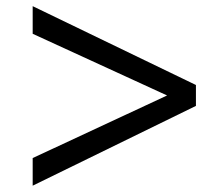

<svg xmlns="http://www.w3.org/2000/svg" viewBox="-20 -585 672 611"><path d="M84 -82 511.7 -281.2 84 -477.5V-565.4L603.5 -314.5V-248L84 5.9Z"/></svg>

Font: Allerta Stencil
Style: Regular
Weight: 400
Designer: Matt McInerney
Foundry: Matt McInerney
Version: Version 1.02